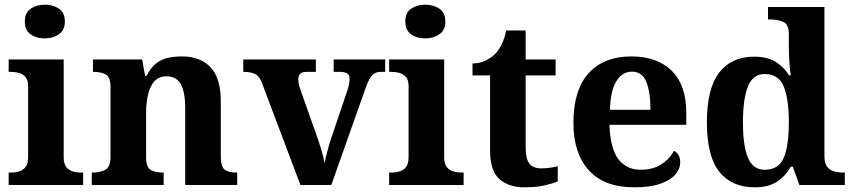

<svg xmlns="http://www.w3.org/2000/svg" viewBox="-20 -790 3642 820"><path d="M17 0V-53H29Q44 -53 60.5 -57.5Q77 -62 88.5 -76Q100 -90 100 -118V-422Q100 -449 88 -462Q76 -475 59.5 -479Q43 -483 29 -483H17V-536H252V-118Q252 -90 263.5 -76Q275 -62 292 -57.5Q309 -53 323 -53H335V0ZM171 -626Q135 -626 110.5 -643.5Q86 -661 86 -698Q86 -736 111 -753Q136 -770 172 -770Q206 -770 231.5 -753Q257 -736 257 -698Q257 -661 231.5 -643.5Q206 -626 171 -626Z M372 0V-53H374Q408 -53 430 -65Q452 -77 452 -122V-418Q452 -460 432.5 -471.5Q413 -483 380 -483H377V-536H587L600 -465H605Q625 -503 648.5 -520.5Q672 -538 699.5 -543.5Q727 -549 758 -549Q835 -549 879 -503Q923 -457 923 -356V-124Q923 -78 939.5 -65.5Q956 -53 990 -53H993V0H771V-329Q771 -394 753 -429Q735 -464 691 -464Q658 -464 639 -442.5Q620 -421 612 -385.5Q604 -350 604 -309V-118Q604 -76 623.5 -64.5Q643 -53 676 -53H679V0Z M1099 -435Q1089 -464 1070.5 -473.5Q1052 -483 1019 -483V-536H1329V-483H1287Q1254 -483 1254 -451Q1254 -439 1257 -427Q1260 -415 1263 -407L1330 -218Q1341 -187 1351.5 -153Q1362 -119 1366 -93Q1371 -117 1379 -147.5Q1387 -178 1394 -198L1462 -399Q1467 -413 1470 -427Q1473 -441 1473 -454Q1473 -471 1462 -477Q1451 -483 1434 -483H1405V-536H1625V-483H1605Q1585 -483 1571 -470.5Q1557 -458 1540 -410L1395 0H1263Z M1642 0V-53H1654Q1669 -53 1685.5 -57.5Q1702 -62 1713.5 -76Q1725 -90 1725 -118V-422Q1725 -449 1713 -462Q1701 -475 1684.5 -479Q1668 -483 1654 -483H1642V-536H1877V-118Q1877 -90 1888.5 -76Q1900 -62 1917 -57.5Q1934 -53 1948 -53H1960V0ZM1796 -626Q1760 -626 1735.5 -643.5Q1711 -661 1711 -698Q1711 -736 1736 -753Q1761 -770 1797 -770Q1831 -770 1856.5 -753Q1882 -736 1882 -698Q1882 -661 1856.5 -643.5Q1831 -626 1796 -626Z M2220 10Q2153 10 2113 -25Q2073 -60 2073 -148V-468H1998V-519Q2030 -519 2055.5 -532Q2081 -545 2096 -561Q2111 -577 2123 -601.5Q2135 -626 2142 -660H2225V-536H2353V-468H2225V-158Q2225 -113 2240.5 -92Q2256 -71 2291 -71Q2311 -71 2328.5 -73.5Q2346 -76 2362 -80V-15Q2346 -8 2309.5 1Q2273 10 2220 10Z M2688 10Q2561 10 2495 -62.5Q2429 -135 2429 -265Q2429 -406 2494 -477.5Q2559 -549 2677 -549Q2786 -549 2848.5 -488Q2911 -427 2911 -308V-257H2583Q2586 -157 2620.5 -111Q2655 -65 2717 -65Q2769 -65 2805 -88.5Q2841 -112 2858 -146Q2872 -139 2878.5 -126.5Q2885 -114 2885 -97Q2885 -69 2864 -44.5Q2843 -20 2799.5 -5Q2756 10 2688 10ZM2758 -321Q2758 -398 2740 -441Q2722 -484 2679 -484Q2637 -484 2612 -442.5Q2587 -401 2585 -321Z M3203 10Q3105 10 3052 -56.5Q2999 -123 2999 -267Q2999 -412 3051.5 -480Q3104 -548 3201 -548Q3257 -548 3293 -525.5Q3329 -503 3350 -468H3357Q3353 -496 3351 -531Q3349 -566 3349 -590V-645Q3349 -686 3325 -696.5Q3301 -707 3268 -707H3260V-760H3501V-123Q3501 -93 3512.5 -78Q3524 -63 3543 -58Q3562 -53 3584 -53H3588V0H3394L3366 -78H3357Q3335 -38 3298.5 -14Q3262 10 3203 10ZM3246 -65Q3305 -65 3327 -115.5Q3349 -166 3349 -269Q3349 -368 3327 -421Q3305 -474 3246 -474Q3196 -474 3174.5 -421Q3153 -368 3153 -268Q3153 -167 3174.5 -116Q3196 -65 3246 -65Z"/></svg>

Font: Noto Serif Vithkuqi
Style: Bold
Weight: 700
Version: Version 1.005